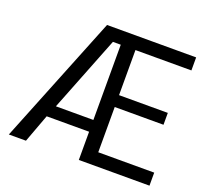

<svg xmlns="http://www.w3.org/2000/svg" viewBox="-128 -903 1130 1055"><g transform="rotate(20 437.5 -375.0)"><path d="M325.2 -750H846.2V-673.8H519V-410.2H804.2V-340.8H519V-76.2H846.2V0H433.1V-165H185.1L124 0H23.9ZM433.1 -233.9V-673.8H387.2L213.9 -233.9Z"/></g></svg>

Font: Oakes Grotesk
Style: Regular
Weight: 400
Designer: Samuel Oakes
Foundry: Samuel Oakes
Version: Version 1.0 | wf-rip DC20170320